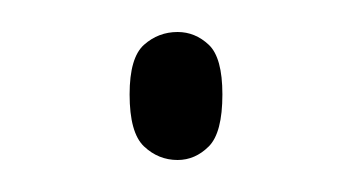

<svg xmlns="http://www.w3.org/2000/svg" viewBox="-20 -417 220 120"><path d="M91 -317Q79 -317 70 -325.5Q61 -334 61 -358Q61 -381 70 -389Q79 -397 91 -397Q102 -397 110.5 -389Q119 -381 119 -358Q119 -334 110.5 -325.5Q102 -317 91 -317Z"/></svg>

Font: Noto Serif Hebrew SemiCondensed Thin
Style: Regular
Weight: 100
Width: 4
Designer: Monotype Design Team
Foundry: Monotype Imaging Inc.
Version: Version 2.004; ttfautohint (v1.8.4.7-5d5b)